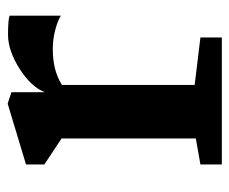

<svg xmlns="http://www.w3.org/2000/svg" viewBox="-69 -531 600 502"><g transform="rotate(-90 231.0 -280.0)"><path d="M120 -68V-419L52 -464V-512L211 -560L241 -550V-463Q255 -499 302.5 -529Q350 -559 391 -559Q430 -559 441 -555V-421Q426 -430 402 -436Q378 -442 354 -442Q297 -442 260 -418V-71L384 -56V0H52V-56Z"/></g></svg>

Font: Martel ExtraBold
Style: Regular
Weight: 800
Designer: Dan Reynolds
Foundry: Dan Reynolds
Version: Version 1.001; ttfautohint (v1.1) -l 5 -r 5 -G 72 -x 0 -D la